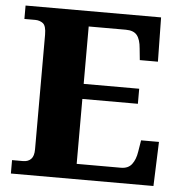

<svg xmlns="http://www.w3.org/2000/svg" viewBox="-52 -763 768 813"><g transform="rotate(5 332.5 -357.0)"><path d="M24 0V-57H71Q92 -57 104.5 -69.5Q117 -82 117 -111V-598Q117 -636 103 -646.5Q89 -657 70 -657H24V-714H600L603 -526H526L521 -575Q518 -613 503.5 -631Q489 -649 456 -649H298V-405H534V-341H298V-65H486Q517 -65 532.5 -85.5Q548 -106 553 -139L561 -188H637L630 0Z"/></g></svg>

Font: Noto Serif Tamil ExtraBold
Style: Italic
Weight: 800
Italic angle: -12°
Designer: Indian Type Foundry, Tom Grace, and the Monotype Design Team
Foundry: Monotype Imaging Inc.
Version: Version 2.003; ttfautohint (v1.8.4.7-5d5b)